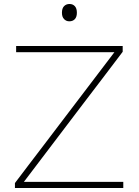

<svg xmlns="http://www.w3.org/2000/svg" viewBox="-20 -944 699 964"><path d="M55 0V-25Q85.5 -65.5 123.8 -115.8Q162 -166 201 -217Q240 -268 272 -310.5L554.5 -682H61V-713H596V-684Q544.5 -616.5 495.5 -551.5Q446 -486.5 396 -421L100 -31H599V0ZM328 -837Q312.5 -837 301.8 -848Q291 -859 291 -880Q291 -902.5 301.8 -913.2Q312.5 -924 329 -924Q345.5 -924 355.8 -913Q366 -902 366 -880Q366 -859 355.8 -848Q345.5 -837 328 -837Z"/></svg>

Font: Heraclito Thin
Style: Regular
Weight: 100
Designer: Kostas Bartsokas (font) & Cristiano Sobral (main changes)
Foundry: Kostas Bartsokas (font) & Cristiano Sobral (main changes)
Version: Version 1.00;July 8, 2020;FontCreator 13.0.0.2655 64-bit